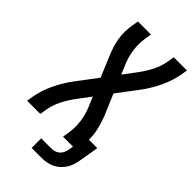

<svg xmlns="http://www.w3.org/2000/svg" viewBox="-273 -810 1050 1050"><g transform="rotate(45 252.5 -285.0)"><path d="M204 165V91H283Q296 91 308.5 87Q321 83 331 74Q341 65 346.5 53Q352 41 354 29L359 0H282L288 -37Q295 -82 289.5 -125.5Q284 -169 268 -208L242 -270L188 -198Q160 -161 139.5 -120.5Q119 -80 112 -37L106 0H4L10 -37Q20 -93 45.5 -147.5Q71 -202 107 -251L199 -373L149 -493Q139 -517 131 -541.5Q123 -566 119 -591.5Q115 -617 115 -644Q115 -671 120 -698L126 -735H227L221 -698Q214 -653 219.5 -609.5Q225 -566 241 -527L267 -465L321 -537Q349 -574 369.5 -614.5Q390 -655 397 -698L403 -735H505L499 -698Q489 -642 463.5 -587.5Q438 -533 402 -484L310 -362L361 -242Q375 -206 384.5 -167.5Q394 -129 394 -88H459L439 29Q436 47 430 65Q424 83 413.5 99Q403 115 388 128.5Q373 142 356 150Q339 158 320.5 161.5Q302 165 283 165Z"/></g></svg>

Font: Iosevka Curly Semibold Oblique
Style: Regular
Weight: 600
Italic angle: -9°
Monospace: yes
Designer: Belleve Invis
Foundry: Belleve Invis
Version: Version 11.1.0; ttfautohint (v1.8.3)